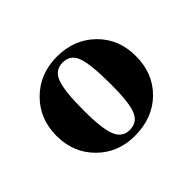

<svg xmlns="http://www.w3.org/2000/svg" viewBox="-81 -777 491 491"><g transform="rotate(-45 165.0 -531.5)"><path d="M165 -673.8Q227.5 -673.8 268.3 -633.8Q309.1 -593.8 309.1 -532.2Q309.1 -469.2 268.3 -429.2Q227.5 -389.2 163.1 -389.2Q102.1 -389.2 61.5 -429.7Q21 -470.2 21 -530.8Q21 -592.3 62 -633.1Q103 -673.8 165 -673.8ZM116.2 -526.9Q116.2 -461.9 127 -435.5Q137.7 -409.2 164.1 -409.2Q191.9 -409.2 202.4 -434.3Q212.9 -459.5 212.9 -524.9Q212.9 -598.6 202.9 -625.7Q192.9 -652.8 165 -652.8Q137.2 -652.8 126.7 -625.5Q116.2 -598.1 116.2 -526.9Z"/></g></svg>

Font: Accordance
Style: Bold
Weight: 700
Version: Version 1.2 (build January 31, 2020) Miklal Software Solutio